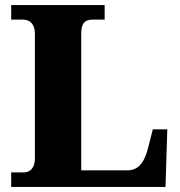

<svg xmlns="http://www.w3.org/2000/svg" viewBox="-20 -734 707 754"><path d="M24 0V-57H72Q84 -57 94 -62Q104 -67 110.5 -79.5Q117 -92 117 -113V-599Q117 -622 110 -634.5Q103 -647 92.5 -652Q82 -657 68 -657H24V-714H391V-657H345Q329 -657 319 -652Q309 -647 304 -635Q299 -623 299 -602V-65H480Q500 -65 515.5 -74Q531 -83 542 -102Q553 -121 561 -151L580 -226H637L630 0Z"/></svg>

Font: Noto Serif Thai ExtraBold
Style: Regular
Weight: 800
Version: Version 2.001